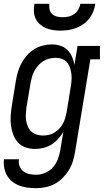

<svg xmlns="http://www.w3.org/2000/svg" viewBox="-21 -770 542 1003"><path d="M167 213Q144 213 122 210Q100 207 80 199.5Q60 192 43 178.5Q26 165 15.5 146.5Q5 128 1 106Q-3 84 0 62H78Q75 80 81 97Q87 114 100.5 124.5Q114 135 131.5 139Q149 143 167 143Q191 143 215 133Q239 123 256 103.5Q273 84 281.5 60.5Q290 37 294 13L310 -81Q298 -61 282 -43.5Q266 -26 246.5 -14Q227 -2 205 3Q183 8 161 8Q161 8 161 8Q161 8 161 8Q135 8 111.5 -0.5Q88 -9 72 -27Q56 -45 47.5 -68.5Q39 -92 36 -116.5Q33 -141 35 -167.5Q37 -194 41 -219L62 -349Q66 -373 73 -396Q80 -419 91.5 -440.5Q103 -462 120 -481Q137 -500 158 -513Q179 -526 203 -532Q227 -538 250 -538Q273 -538 294.5 -531Q316 -524 331.5 -508.5Q347 -493 355.5 -473Q364 -453 368 -431L384 -530H501V-460H451L371 24Q367 49 359.5 73Q352 97 338.5 119Q325 141 306 160Q287 179 264 191Q241 203 216.5 208Q192 213 167 213ZM204 -62Q219 -62 234.5 -65.5Q250 -69 263.5 -77.5Q277 -86 288.5 -98Q300 -110 307.5 -124Q315 -138 319.5 -153Q324 -168 327 -183L348 -313Q351 -330 352.5 -348Q354 -366 352 -382.5Q350 -399 345 -415Q340 -431 329.5 -443.5Q319 -456 303.5 -462Q288 -468 270 -468Q254 -468 237.5 -464Q221 -460 206 -451Q191 -442 179.5 -429Q168 -416 159.5 -401Q151 -386 146.5 -370Q142 -354 139 -338L117 -208Q115 -191 114 -173.5Q113 -156 115.5 -140Q118 -124 124.5 -109Q131 -94 142.5 -83Q154 -72 170 -67Q186 -62 203 -62ZM295 -610Q275 -610 255.5 -613Q236 -616 218.5 -623.5Q201 -631 187 -643.5Q173 -656 165 -673Q157 -690 156 -710Q155 -730 159 -750H237Q235 -735 238 -720.5Q241 -706 251.5 -696.5Q262 -687 276.5 -683.5Q291 -680 306 -680Q322 -680 337.5 -683.5Q353 -687 366.5 -696.5Q380 -706 388 -720Q396 -734 399 -750H477Q474 -729 466 -709.5Q458 -690 445 -673Q432 -656 414 -643.5Q396 -631 376 -623.5Q356 -616 335.5 -613Q315 -610 295 -610Z"/></svg>

Font: Iosevka Slab
Style: Italic
Weight: 400
Italic angle: -9°
Monospace: yes
Designer: Belleve Invis
Foundry: Belleve Invis
Version: Version 11.1.0; ttfautohint (v1.8.3)